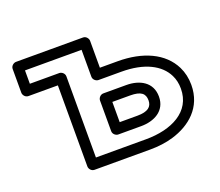

<svg xmlns="http://www.w3.org/2000/svg" viewBox="-101 -696 991 865"><g transform="rotate(-20 395.0 -264.0)"><path d="M480.2 -25H240.1V-414C240.1 -429.1 225.8 -439 215.1 -439H74V-503H345.2V-374C345.2 -358.9 359.5 -349 370.2 -349H480.2C590.2 -349 662 -311.2 691.5 -251.4C701.1 -232.1 706 -210.6 706 -186C706 -74.9 603.1 -25 480.2 -25ZM49 -553C38.3 -553 24 -543.1 24 -528V-414C24 -403.3 33.9 -389 49 -389H190.1V0C190.1 10.7 200 25 215.1 25H480.2C521.8 25 559.6 20.1 593.5 9.9C679.9 -15.9 756 -77.3 756 -186C756 -217.4 749.5 -246.9 736.4 -273.6C695.1 -357 600.1 -399 480.2 -399H395.2V-528C395.2 -538.7 385.3 -553 370.2 -553ZM600.9 -186C600.9 -255.2 544.1 -285 480.2 -285H370.2C355.1 -285 345.2 -270.7 345.2 -260V-113C345.2 -97.9 359.5 -88 370.2 -88H480.2C542.1 -88 600.9 -117.1 600.9 -186ZM550.9 -186C550.9 -155.4 530.9 -138 480.2 -138H395.2V-235H480.2C532.4 -235 550.9 -218.8 550.9 -186Z"/></g></svg>

Font: Asimov
Style: WidOu
Weight: 500
Designer: Google
Version: Version 2.000980; 2014